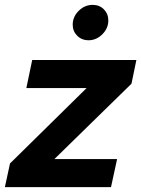

<svg xmlns="http://www.w3.org/2000/svg" viewBox="-49 -767 579 787"><path d="M-29 0 -8 -97 306 -406H59L83 -521H510L490 -424L174 -115H431L406 0ZM314 -602Q286 -602 267.5 -620.5Q249 -639 249 -666Q249 -698 273.5 -722.5Q298 -747 331 -747Q359 -747 377 -728.5Q395 -710 395 -683Q395 -651 370.5 -626.5Q346 -602 314 -602Z"/></svg>

Font: Red Hat Display
Style: Bold Italic
Weight: 700
Italic angle: -12°
Designer: Pentagram / MCKL
Foundry: Pentagram / MCKL
Version: Version 1.003; Red Hat Display Bold Italic